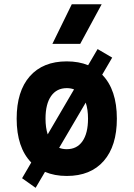

<svg xmlns="http://www.w3.org/2000/svg" viewBox="-20 -815 626 900"><path d="M147 65.4 83.5 20.5 126.5 -53.2Q58.1 -123.5 58.1 -258.8Q58.1 -387.2 119.6 -457.3Q181.2 -527.3 293 -527.3Q349.1 -527.3 393.1 -509.3L437.5 -585L505.9 -544.9L459 -464.8Q527.8 -394.5 527.8 -258.8Q527.8 -130.9 466.3 -60.5Q404.8 9.8 293 9.8Q235.8 9.8 190.9 -9.3ZM293 -115.7Q340.8 -115.7 366.7 -153.1Q392.6 -190.4 392.6 -258.8Q392.6 -302.7 381.8 -334L257.3 -122.1Q273.4 -115.7 293 -115.7ZM203.6 -185.1 327.1 -396Q311.5 -401.9 293 -401.9Q245.6 -401.9 219.5 -364.7Q193.4 -327.6 193.4 -258.8Q193.4 -216.3 203.6 -185.1ZM225.6 -609.4 316.4 -794.9H456.5L356 -609.4Z"/></svg>

Font: Cascadia Code NF
Style: Bold
Weight: 700
Monospace: yes
Designer: Aaron Bell
Foundry: Saja Typeworks
Version: Version 2404.023; ttfautohint (v1.8.4)